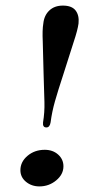

<svg xmlns="http://www.w3.org/2000/svg" viewBox="-20 -657 312 687"><path d="M134 -219Q140 -255 139 -291.5Q138 -328 136 -392L133 -508Q131 -550 135 -573Q138 -602 156.5 -619.5Q175 -637 205 -637Q237 -637 250.5 -619.5Q264 -602 261 -573Q258 -550 244 -508L207 -392Q187 -331 176.5 -294Q166 -257 161 -219Q158 -201 146 -201Q132 -201 134 -219ZM53 -48Q53 -78 78.5 -99.5Q104 -121 140 -121Q169 -121 188 -104Q207 -87 207 -62Q207 -33 181 -11.5Q155 10 121 10Q93 10 73 -6.5Q53 -23 53 -48Z"/></svg>

Font: Unna Medium
Style: Italic
Weight: 500
Italic angle: -8.05°
Designer: Jorge de Buen Unna
Foundry: Omnibus-Type
Version: Version 2.008